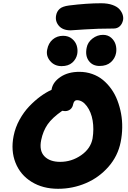

<svg xmlns="http://www.w3.org/2000/svg" viewBox="-20 -1171 788 1184"><path d="M416 -983.9Q366.7 -983.9 342.8 -1012.2Q318.8 -1040.5 326.2 -1077.1Q330.6 -1100.6 347.7 -1116.2Q364.7 -1131.8 405.8 -1137.2Q515.1 -1150.9 604 -1150.9Q644.5 -1150.9 673.8 -1140.4Q703.1 -1129.9 717.3 -1113.3Q731.4 -1096.7 736.6 -1079.6Q741.7 -1062.5 738.8 -1046.9Q733.4 -1022.5 718.3 -1008.8Q703.1 -995.1 681.2 -995.1Q583 -995.1 501.2 -989.5Q419.4 -983.9 416 -983.9ZM514.2 -876Q520.5 -910.2 550 -933.1Q579.6 -956.1 615.2 -956.1Q645.5 -956.1 666 -938Q686.5 -919.9 693.4 -894.8Q700.2 -869.6 695.8 -844.2Q689.5 -810.5 663.6 -787.4Q637.7 -764.2 594.2 -764.2Q550.8 -764.2 527.6 -795.7Q504.4 -827.1 514.2 -876ZM359.9 -763.2Q315.9 -763.2 289.3 -794.7Q262.7 -826.2 271 -865.2Q278.3 -904.8 304.9 -927.5Q331.5 -950.2 369.1 -950.2Q401.9 -950.2 424.1 -931.9Q446.3 -913.6 453.6 -888.2Q460.9 -862.8 456.1 -836.9Q449.7 -805.7 425.3 -784.4Q400.9 -763.2 359.9 -763.2ZM337.9 -6.8Q244.1 -6.8 174.8 -49.6Q105.5 -92.3 75.7 -167.2Q45.9 -242.2 64 -333Q74.2 -384.8 100.3 -432.4Q126.5 -480 160.4 -515.4Q194.3 -550.8 229 -576.2Q263.7 -601.6 297.9 -617.2L298.8 -623Q307.6 -666.5 354.2 -697.3Q400.9 -728 469.2 -728Q511.2 -728 548.6 -714.8Q585.9 -701.7 614.7 -678Q643.6 -654.3 666.5 -622.1Q689.5 -589.8 704.1 -551.3Q718.8 -512.7 726.6 -470.5Q734.4 -428.2 733.6 -383.3Q732.9 -338.4 724.1 -294.9Q707 -209 648.9 -142.6Q590.8 -76.2 509.5 -41.5Q428.2 -6.8 337.9 -6.8ZM233.9 -307.1Q220.7 -241.7 253.9 -207.3Q287.1 -172.9 351.1 -172.9Q421.4 -172.9 480.2 -213.6Q539.1 -254.4 550.8 -316.9Q560.1 -375 551.3 -427.5Q542.5 -480 515.4 -516.6Q488.3 -553.2 454.1 -553.2Q437 -553.2 431.2 -528.8Q427.7 -508.3 414.1 -497.1Q400.4 -485.8 380.9 -485.8Q375.5 -485.8 363.8 -487.8Q301.8 -444.8 273.4 -403.6Q245.1 -362.3 233.9 -307.1Z"/></svg>

Font: Shantell Sans Bouncy
Style: Italic
Weight: 800
Italic angle: -11.31°
Designer: Stephen Nixon, Anya Danilova, Shantell Martin
Foundry: Arrow Type
Version: Version 1.006;[9816181b4]